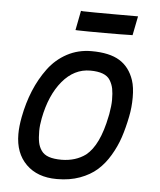

<svg xmlns="http://www.w3.org/2000/svg" viewBox="-49 -698 616 741"><g transform="rotate(5 259.0 -327.5)"><path d="M456.1 -653.3 441.4 -579.1H433.1Q404.8 -578.1 334.5 -578.1Q261.7 -578.1 228.5 -579.1L220.2 -579.6L234.9 -655.3L243.7 -654.3Q275.4 -653.3 367.7 -653.3Q367.7 -653.3 447.8 -653.3ZM303.2 -105Q354 -145.5 376.5 -258.8Q377 -260.3 377.4 -263.2Q377.9 -266.1 378.4 -267.6Q384.3 -301.3 384.3 -323.2Q384.3 -349.1 380.9 -366.5Q377.4 -383.8 368.2 -398.9Q358.9 -414.1 339.6 -421.4Q320.3 -428.7 291 -428.7Q228.5 -428.7 183.1 -374.3Q137.7 -319.8 120.1 -229Q114.7 -201.2 114.7 -179.7Q114.7 -152.8 118.2 -135.5Q121.6 -118.2 131.6 -103.8Q141.6 -89.4 160.9 -82.8Q180.2 -76.2 210.4 -76.2Q264.6 -76.7 303.2 -105ZM198.7 -0.5H197.8Q123 -0.5 79.3 -43.7Q35.6 -86.9 35.6 -160.6Q35.6 -189.9 42.5 -226.6Q53.2 -282.7 73 -330.6Q92.8 -378.4 122.3 -418.2Q151.9 -458 194.8 -481Q237.8 -503.9 289.1 -503.9Q359.4 -503.9 398.4 -479.7Q437.5 -455.6 454.1 -405.8Q462.9 -379.4 462.9 -339.4Q462.9 -300.8 455.6 -265.1Q446.8 -220.7 434.6 -183.8Q422.4 -147 401.6 -112.1Q380.9 -77.1 353.8 -53.2Q326.7 -29.3 287.4 -14.9Q248 -0.5 199.7 -0.5Z"/></g></svg>

Font: Fantasque Sans Mono
Style: Italic
Weight: 400
Italic angle: -11°
Monospace: yes
Designer: Jany Belluz
Version: Version 1.8.0 ; ttfautohint (v1.8.2)